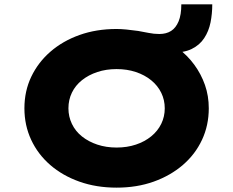

<svg xmlns="http://www.w3.org/2000/svg" viewBox="-20 -851 1070 881"><path d="M515 10Q422 10 344.5 -17.5Q267 -45 210.5 -94Q154 -143 123 -209.5Q92 -276 92 -354Q92 -433 123.5 -499Q155 -565 211.5 -614Q268 -663 345 -690.5Q422 -718 515 -718Q535 -718 560.5 -715.5Q586 -713 614 -709Q638 -705 662 -700Q686 -695 711 -695Q743 -695 765 -709Q787 -723 799.5 -753Q812 -783 812 -831H954Q954 -788 946 -748Q938 -708 917 -676Q896 -644 859 -626Q822 -608 764 -610L796 -630Q840 -597 871.5 -554Q903 -511 920.5 -461Q938 -411 938 -354Q938 -276 907 -209.5Q876 -143 819 -94Q762 -45 685 -17.5Q608 10 515 10ZM515 -174Q563 -174 603.5 -187.5Q644 -201 674 -225.5Q704 -250 720 -283Q736 -316 736 -354Q736 -392 720 -425Q704 -458 674 -482.5Q644 -507 603.5 -520.5Q563 -534 515 -534Q467 -534 426.5 -520.5Q386 -507 356 -483Q326 -459 310 -426Q294 -393 294 -354Q294 -316 310 -282.5Q326 -249 356 -225Q386 -201 426.5 -187.5Q467 -174 515 -174Z"/></svg>

Font: Lexend Mega ExtraBold
Style: Regular
Weight: 800
Designer: Bonnie Shaver-Troup, Thomas Jockin
Foundry: Lexend
Version: Version 1.007